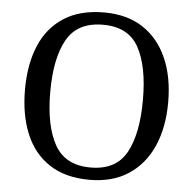

<svg xmlns="http://www.w3.org/2000/svg" viewBox="-52 -778 847 840"><g transform="rotate(5 371.0 -357.5)"><path d="M371 10Q265 10 195 -36Q125 -82 90.5 -165Q56 -248 56 -359Q56 -470 90.5 -552Q125 -634 195.5 -679.5Q266 -725 372 -725Q473 -725 542.5 -679.5Q612 -634 648.5 -551.5Q685 -469 685 -358Q685 -247 648.5 -164.5Q612 -82 542 -36Q472 10 371 10ZM371 -44Q483 -44 528.5 -127Q574 -210 574 -358Q574 -507 528.5 -589Q483 -671 372 -671Q260 -671 213.5 -589Q167 -507 167 -358Q167 -210 213.5 -127Q260 -44 371 -44Z"/></g></svg>

Font: Noto Serif Makasar
Style: Regular
Weight: 400
Designer: Sérgio Martins
Version: Version 1.001; ttfautohint (v1.8.4.7-5d5b)